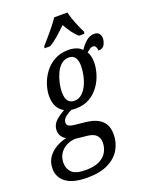

<svg xmlns="http://www.w3.org/2000/svg" viewBox="-217 -859 932 1192"><g transform="rotate(-20 248.5 -263.0)"><path d="M150 240Q55 240 9 206Q-37 172 -37 114Q-37 71 -16 40.5Q5 10 38 -9Q71 -28 107 -36Q91 -45 79.5 -61Q68 -77 68 -100Q68 -131 87.5 -154Q107 -177 155 -204Q97 -235 97 -317Q97 -352 110 -392Q123 -432 149 -467Q175 -502 214.5 -524Q254 -546 306 -546Q333 -546 356 -538.5Q379 -531 395 -514Q414 -543 438 -564Q462 -585 492 -585Q513 -585 523.5 -572.5Q534 -560 534 -542Q534 -521 523 -499.5Q512 -478 482 -478Q482 -493 476 -503.5Q470 -514 458 -514Q446 -514 435.5 -506Q425 -498 415 -491Q432 -463 432 -419Q432 -384 420 -344Q408 -304 383 -268.5Q358 -233 319.5 -210.5Q281 -188 227 -188Q212 -188 199 -190Q179 -182 157.5 -165.5Q136 -149 136 -127Q136 -111 148.5 -104.5Q161 -98 179 -96L264 -87Q326 -79 359.5 -48Q393 -17 393 42Q393 96 367 141Q341 186 287 213Q233 240 150 240ZM236 -236Q265 -236 286.5 -255.5Q308 -275 321.5 -304.5Q335 -334 341.5 -366.5Q348 -399 348 -425Q348 -501 293 -501Q264 -501 242.5 -482Q221 -463 207.5 -433.5Q194 -404 187 -371.5Q180 -339 180 -313Q180 -272 195 -254Q210 -236 236 -236ZM156 192Q212 192 246.5 174.5Q281 157 296.5 128.5Q312 100 312 67Q312 36 293.5 17.5Q275 -1 233 -5L154 -13Q102 -7 70.5 24.5Q39 56 39 104Q39 143 64.5 167.5Q90 192 156 192ZM175 -619Q192 -638 214.5 -664Q237 -690 258.5 -717Q280 -744 294 -766H382Q389 -732 406 -690Q423 -648 438 -619L435 -606H401Q380 -623 360.5 -650Q341 -677 327 -703Q299 -676 269.5 -650Q240 -624 209 -606H172Z"/></g></svg>

Font: Noto Serif Condensed
Style: Italic
Weight: 400
Width: 3
Italic angle: -12°
Designer: Monotype Design Team
Foundry: Monotype Imaging Inc.
Version: Version 2.014; ttfautohint (v1.8.4.7-5d5b)